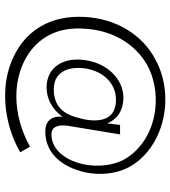

<svg xmlns="http://www.w3.org/2000/svg" viewBox="22 -559 666 750"><g transform="rotate(90 355.0 -184.0)"><path d="M322 -33C367 -33 408 -56 436 -95C432 -55 451 -27 495 -28C573 -28 631 -86 653 -183C665 -239 660 -300 636 -349C564 -490 361 -537 216 -460C116 -409 51 -304 46 -177C41 -62 86 21 160 72C197 97 238 114 285 123C377 139 482 123 575 70L553 32C424 103 281 102 185 34C122 -11 85 -82 92 -179C97 -288 151 -380 236 -427C358 -492 533 -459 603 -336C660 -228 612 -52 505 -52C473 -52 467 -81 471 -114L505 -320H468L462 -270C446 -309 411 -333 362 -333C289 -333 227 -270 215 -184C202 -99 242 -33 322 -33ZM329 -61C265 -61 238 -111 247 -182C258 -258 309 -304 369 -304C440 -304 459 -255 447 -184C436 -138 423 -61 329 -61Z"/></g></svg>

Font: OSH Darker Grotesque
Style: Regular
Weight: 400
Designer: Gabriel Lam
Foundry: TypeRant
Version: Version 1.000;Glyphs 3.1.1 (3148)